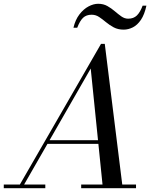

<svg xmlns="http://www.w3.org/2000/svg" viewBox="-65 -997 810 1017"><path d="M29 0 470 -764.5H490L585 0H480L415.5 -634L51.5 0ZM-45 0V-19.5H175V0ZM365 0V-19.5H655.5V0ZM182 -235V-254.5H514.5V-235ZM590 -840Q560 -840 537.5 -852Q515 -864 496.5 -879.5Q478 -895 460 -907Q442 -919 420.5 -919Q392 -919 375 -902.8Q358 -886.5 344 -850H324Q334 -892.5 355.8 -920.8Q377.5 -949 404 -963Q430.5 -977 455 -977Q482.5 -977 503.8 -965Q525 -953 543 -937.5Q561 -922 578 -910Q595 -898 614 -898Q642.5 -898 660 -915Q677.5 -932 690.5 -967H710.5Q700.5 -920 681.5 -892Q662.5 -864 638.5 -852Q614.5 -840 590 -840Z"/></svg>

Font: Bodoni Moda SC
Style: Italic
Weight: 400
Italic angle: -13°
Designer: Owen Earl
Foundry: indestructible type
Version: Version 2.005